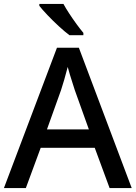

<svg xmlns="http://www.w3.org/2000/svg" viewBox="-20 -961 694 981"><path d="M540 0 464 -206H188L112 0H0L271 -717H383L653 0ZM362 -501Q359 -512 351.5 -534Q344 -556 337 -580Q330 -604 326 -619Q318 -588 308 -553Q298 -518 292 -501L220 -300H434ZM304 -941Q316 -919 334 -891.5Q352 -864 371 -838Q390 -812 406 -793V-781H335Q311 -799 280.5 -827Q250 -855 222.5 -884Q195 -913 181 -931V-941Z"/></svg>

Font: Noto Sans Gurmukhi Medium
Style: Regular
Weight: 500
Designer: Jelle Bosma - Monotype Design Team
Foundry: Monotype Imaging Inc.
Version: Version 2.004; ttfautohint (v1.8.4.7-5d5b)